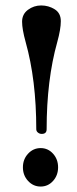

<svg xmlns="http://www.w3.org/2000/svg" viewBox="-20 -638 283 704"><path d="M129 -95Q102 -95 83 -74.5Q64 -54 64 -24.5Q64 5 83 25.5Q102 46 129 46Q156 46 174.5 25.5Q193 5 193 -24.5Q193 -54 174.5 -74.5Q156 -95 129 -95ZM190 -484Q151 -345 151 -164Q151 -147 133 -147Q125 -147 119 -152Q113 -157 113 -164Q113 -345 74 -484Q61 -531 61 -558.5Q61 -586 82.5 -602Q104 -618 131 -618Q158 -618 180.5 -604Q203 -590 203 -560.5Q203 -531 190 -484Z"/></svg>

Font: Dr Sugiyama
Style: Regular
Weight: 400
Designer: Alejandro Paul
Foundry: Alejandro Paul
Version: Version 1.000